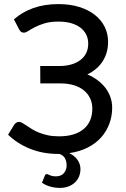

<svg xmlns="http://www.w3.org/2000/svg" viewBox="-20 -745 616 938"><path d="M209.5 105.5Q212 105.5 215 107.2Q218 109 223 111Q228 113 235.2 114.8Q242.5 116.5 253.5 116.5Q278.5 116.5 292 101Q305.5 85.5 305.5 62Q305.5 44 297.8 29Q290 14 270.5 7H265.5Q188.5 7 126 -18.5Q63.5 -44 19.5 -87L49.5 -136Q53.5 -142 59.8 -145.8Q66 -149.5 73.5 -149.5Q80.5 -149.5 89.5 -144.2Q98.5 -139 110 -131.2Q121.5 -123.5 136.2 -114.2Q151 -105 170.2 -97.2Q189.5 -89.5 213.8 -84.2Q238 -79 268.5 -79Q346 -79 388.5 -114.5Q431 -150 431 -214.5Q431 -242 420.2 -264.8Q409.5 -287.5 389.5 -303.8Q369.5 -320 340.5 -328.8Q311.5 -337.5 275.5 -337.5H177L176.5 -422.5H270.5Q301.5 -422.5 327.2 -429.8Q353 -437 371.8 -451Q390.5 -465 400.8 -485.2Q411 -505.5 411 -532Q411 -556 401.2 -575.8Q391.5 -595.5 373 -609.8Q354.5 -624 327.5 -631.8Q300.5 -639.5 266 -639.5Q226 -639.5 198 -631Q170 -622.5 150.8 -612.5Q131.5 -602.5 118.8 -594Q106 -585.5 97 -585.5Q88.5 -585.5 83.2 -589.2Q78 -593 73.5 -601.5L48 -650.5Q89 -686.5 143.2 -705.8Q197.5 -725 266 -725Q321.5 -725 366.2 -711.2Q411 -697.5 442.5 -673Q474 -648.5 491 -614.8Q508 -581 508 -540.5Q508 -487 481.8 -446Q455.5 -405 407 -381.5Q434 -370 456.5 -353.2Q479 -336.5 494.8 -316Q510.5 -295.5 519.2 -271Q528 -246.5 528 -219Q528 -177 514 -139.8Q500 -102.5 473.5 -73Q447 -43.5 407.8 -23.8Q368.5 -4 318.5 3Q344.5 16 358.8 36.2Q373 56.5 373 81Q373 100.5 366 117.5Q359 134.5 345.8 146.8Q332.5 159 314 166Q295.5 173 273 173Q247 173 223.8 166Q200.5 159 185 147.5L199.5 112Q202 105.5 209.5 105.5Z"/></svg>

Font: Lato Medium
Style: Regular
Weight: 500
Designer: Lukasz Dziedzic
Foundry: tyPoland Lukasz Dziedzic
Version: Version 2.006; 2014-01-15